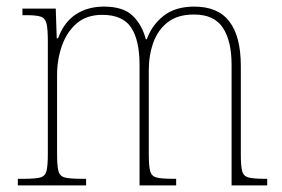

<svg xmlns="http://www.w3.org/2000/svg" viewBox="-20 -562 855 582"><path d="M34 0V-20H52Q87 -20 102 -24Q117 -28 121 -44Q125 -60 125 -95V-438Q125 -474 121 -490.5Q117 -507 103.5 -511.5Q90 -516 60 -516H48V-536H149L152 -446H156Q174 -495 210 -518.5Q246 -542 295 -542Q354 -542 382.5 -514Q411 -486 422 -443H425Q441 -487 476.5 -514.5Q512 -542 569 -542Q641 -542 675.5 -496.5Q710 -451 710 -362V-93Q710 -59 714 -43.5Q718 -28 733.5 -24Q749 -20 783 -20H790V0H682V-365Q682 -438 655.5 -478Q629 -518 568 -518Q519 -518 489 -495Q459 -472 445 -433.5Q431 -395 431 -349V-95Q431 -60 435 -44Q439 -28 454.5 -24Q470 -20 504 -20H514V0H403V-365Q403 -440 377.5 -478.5Q352 -517 290 -517Q243 -517 213 -491.5Q183 -466 168 -424Q153 -382 153 -334V-95Q153 -60 157 -44Q161 -28 176.5 -24Q192 -20 228 -20H241V0Z"/></svg>

Font: Noto Serif Georgian SemiCondensed Thin
Style: Regular
Weight: 100
Width: 4
Designer: Monotype Design Team, Akaki Razmadze
Foundry: Google LLC
Version: Version 2.003; ttfautohint (v1.8.4.7-5d5b)